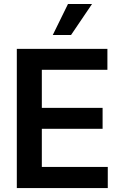

<svg xmlns="http://www.w3.org/2000/svg" viewBox="-20 -955 622 975"><path d="M65.4 -707H525.4V-600.6H192.4V-407.2H501V-300.8H192.4V-107.4H527.3V0H65.4ZM325.2 -934.6H447.3L340.8 -777.3H248Z"/></svg>

Font: Pretendard JP SemiBold
Style: Regular
Weight: 600
Designer: Base glyphs from Inter by Rasmus Andersson; Hangeul glyphs from Noto Sans CJK(Source Han Sans) by Jang Soo-young and Kan
Foundry: Kil Hyung-jin
Version: Version 1.309